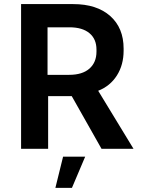

<svg xmlns="http://www.w3.org/2000/svg" viewBox="-20 -720 682 929"><path d="M82 0V-700.2H334Q448.2 -700.2 513.2 -642.6Q578.1 -585 578.1 -484.9V-475.1Q578.1 -406.2 545.7 -355Q513.2 -303.7 455.1 -280.8L626 0H471.2L327.1 -254.9H212.9V0ZM210 -357.9H314.9Q378.4 -357.9 412.6 -387.9Q446.8 -418 446.8 -470.2V-480Q446.8 -531.2 412.6 -559.6Q378.4 -587.9 315.9 -587.9H210ZM248 189 285.2 38.1H392.1L328.1 189Z"/></svg>

Font: Fixel Text SemiBold
Style: Regular
Weight: 600
Width: 4
Designer: AlfaBravo + MacPaw
Foundry: Kyrylo Tkachov, Marchela Mozhyna, Serhii Makarenko, Maria Weinstein, Zakhar Kryvoshyya
Version: Version 1.211